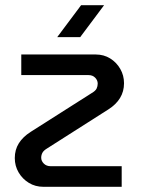

<svg xmlns="http://www.w3.org/2000/svg" viewBox="-20 -720 551 740"><path d="M147.6 0Q116 0 91.2 -15.2Q66.4 -30.4 51.7 -55.5Q37 -80.6 37 -110.8Q37 -142.8 52.5 -167.6Q68 -192.4 98 -211.6L333 -361Q348.2 -369.8 352.4 -378.8Q356.6 -387.8 356.6 -397.8Q356.6 -410.4 346.9 -420.5Q337.2 -430.6 321 -430.6H62V-510H349Q380.2 -510 404.6 -494.8Q429 -479.6 443.5 -454.5Q458 -429.4 458 -399.2Q458 -367.6 442.7 -342.4Q427.4 -317.2 397.8 -298.4L163.2 -149Q148.2 -140.2 143.5 -131.2Q138.8 -122.2 138.8 -112.2Q138.8 -99.6 148.9 -89.5Q159 -79.4 175.6 -79.4H449V0ZM200.6 -577 292.6 -700H381.2L289.2 -577Z"/></svg>

Font: MuseoModerno Thin
Style: Regular
Weight: 100
Designer: Pablo Cosgaya, Héctor Gatti, Marcela Romero, and the Authors of The MuseoModerno Project.
Foundry: Omnibus-Type Team
Version: Version 1.003